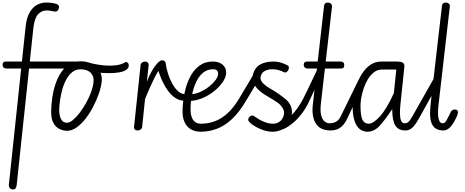

<svg xmlns="http://www.w3.org/2000/svg" viewBox="-39 -1024 3648 1507"><path d="M63 463Q45 463 37 451.2Q29 439.5 30.5 426.5L162 -814Q169.5 -884.5 193.5 -926Q217.5 -967.5 251.5 -985.8Q285.5 -1004 322.5 -1004Q344.5 -1004 365.2 -1001.5Q386 -999 406 -992.5Q414.5 -990 421 -980.5Q427.5 -971 421 -954Q414.5 -936 401 -934.2Q387.5 -932.5 379 -935Q366.5 -938.5 353.5 -940.2Q340.5 -942 327.5 -942Q286.5 -942 258.8 -910.8Q231 -879.5 222.5 -801L92 428Q90.5 441 84.8 452Q79 463 63 463ZM16.5 -486Q-3.5 -486 -11.2 -494.2Q-19 -502.5 -19 -515Q-19 -527 -13.2 -534Q-7.5 -541 11.5 -541H612Q632.5 -541 639.5 -533.8Q646.5 -526.5 646.5 -515Q646.5 -508.5 645.5 -503Q644.5 -497.5 641.2 -493.8Q638 -490 632 -488Q626 -486 616 -486Z M487.5 2.5Q456.5 2.5 427.5 -11.8Q398.5 -26 380.2 -58.8Q362 -91.5 362.5 -147Q363 -198.5 370.8 -253.8Q378.5 -309 395.2 -360.5Q412 -412 439 -453.2Q466 -494.5 504.2 -518.8Q542.5 -543 593 -543Q645.5 -543 684.5 -521.8Q723.5 -500.5 743.8 -464.8Q764 -429 759.5 -384.5Q755 -342.5 737.5 -291.2Q720 -240 693.2 -188.2Q666.5 -136.5 633 -93.2Q599.5 -50 562.2 -23.8Q525 2.5 487.5 2.5ZM487.5 -60.5Q506.5 -60.5 531.8 -80.8Q557 -101 583.8 -135.2Q610.5 -169.5 634.2 -211.5Q658 -253.5 674.5 -297.2Q691 -341 695 -380Q700.5 -423.5 673.8 -451.8Q647 -480 593 -480Q556.5 -480 529.2 -458.8Q502 -437.5 482.5 -402.5Q463 -367.5 451 -325.2Q439 -283 432.8 -240.5Q426.5 -198 425.5 -162.5Q425 -139.5 430.2 -116Q435.5 -92.5 449.2 -76.5Q463 -60.5 487.5 -60.5ZM660.5 -532Q681 -525.5 728.2 -517Q775.5 -508.5 826 -508.5Q858 -509 887.5 -514.2Q917 -519.5 938.5 -533Q947 -538 954.5 -537Q963.5 -535 968.5 -525Q973.5 -515 971 -503Q970 -496.5 966 -490.2Q962 -484 955 -478.5Q933.5 -462 895.5 -455.8Q857.5 -449.5 816 -450Q764.5 -450 719.2 -456Q674 -462 658.5 -467Q643 -472.5 637.2 -485Q631.5 -497.5 633 -509.5Q635 -521 642.2 -528.2Q649.5 -535.5 660.5 -532Z M1226.5 -489.5Q1218.5 -489.5 1204.2 -467.5Q1190 -445.5 1172 -409.8Q1154 -374 1135 -331.2Q1116 -288.5 1099.5 -247L1076.5 -26.5Q1075.5 -15 1064.8 -7.5Q1054 0 1041 0Q1027.5 0 1019.5 -7.2Q1011.5 -14.5 1013 -27L1064.5 -514Q1065.5 -525.5 1076.5 -533.2Q1087.5 -541 1100 -541Q1112.5 -541 1120.8 -533Q1129 -525 1127.5 -510.5L1113.5 -382Q1145 -462.5 1178.8 -506.8Q1212.5 -551 1232 -551Q1245 -551 1252.2 -544.8Q1259.5 -538.5 1261.2 -529.5Q1263 -520.5 1259.8 -511.2Q1256.5 -502 1248 -495.8Q1239.5 -489.5 1226.5 -489.5ZM1404 -234Q1384 -234 1366.2 -240.8Q1348.5 -247.5 1332.5 -258.5Q1302.5 -279.5 1279.5 -311.5Q1256.5 -343.5 1240.2 -377.2Q1224 -411 1214.5 -437.8Q1205 -464.5 1202 -474.5Q1200 -481.5 1202.5 -489.8Q1205 -498 1210 -506Q1218.5 -518.5 1230.5 -527.2Q1242.5 -536 1251 -536.5Q1260.5 -536.5 1262 -525.5Q1265.5 -493 1278.8 -449.5Q1292 -406 1313.8 -366.5Q1335.5 -327 1363 -304.5Q1387 -285.5 1411.5 -285.5Q1417.5 -285.5 1420.2 -278Q1423 -270.5 1422 -260.5Q1421.5 -251 1417 -242.5Q1412.5 -234 1404 -234Z M1534 10Q1506.5 10 1480.8 1Q1455 -8 1434.8 -28.2Q1414.5 -48.5 1403.2 -82Q1392 -115.5 1394 -164.5Q1396.5 -232.5 1410.8 -299.2Q1425 -366 1453.2 -420.8Q1481.5 -475.5 1525.8 -508.2Q1570 -541 1632 -541Q1664 -541 1688.5 -529Q1713 -517 1725.8 -495.5Q1738.5 -474 1735.5 -444.5Q1732.5 -414 1708.5 -379Q1684.5 -344 1646 -312Q1607.5 -280 1559.5 -258Q1511.5 -236 1460 -232Q1457.5 -211.5 1457 -191Q1456.5 -170.5 1457 -151Q1458 -127 1465.8 -104.5Q1473.5 -82 1491.2 -67.5Q1509 -53 1539 -53ZM1469.5 -285Q1507 -289.5 1542.5 -306.8Q1578 -324 1606.5 -347.8Q1635 -371.5 1652.8 -395.5Q1670.5 -419.5 1672.5 -437.5Q1675 -457.5 1666.2 -469Q1657.5 -480.5 1633.5 -480.5Q1588.5 -480.5 1556 -454.2Q1523.5 -428 1502.2 -383.8Q1481 -339.5 1469.5 -285ZM1539 -53Q1592.5 -53 1644.2 -71.2Q1696 -89.5 1745.8 -134Q1795.5 -178.5 1842 -257L1973.5 -478.5Q1976 -482.5 1978 -482.5Q1981.5 -482.5 1983.2 -471.5Q1985 -460.5 1985.5 -444.8Q1986 -429 1984.5 -413.5Q1984 -401 1981.8 -390.2Q1979.5 -379.5 1977 -375L1891 -231Q1837.5 -141 1780.5 -88.2Q1723.5 -35.5 1662.2 -12.8Q1601 10 1534 10Q1522 10 1516.2 1.2Q1510.5 -7.5 1510.5 -18.5Q1510.5 -31 1517.8 -42Q1525 -53 1539 -53Z M2100.5 10Q2068.5 10 2037.2 0.5Q2006 -9 1980.5 -22.5Q1955 -36 1940 -47Q1920.5 -61.5 1912.8 -73.5Q1905 -85.5 1914 -99.5Q1921.5 -110 1928.8 -114.2Q1936 -118.5 1944.2 -117Q1952.5 -115.5 1962 -108Q1974 -99 1996.2 -86Q2018.5 -73 2046.8 -63Q2075 -53 2104.5 -53Q2135.5 -53 2158.2 -71.2Q2181 -89.5 2189 -122Q2195 -150 2180.5 -174Q2166 -198 2149.5 -211.5Q2136 -222 2115.5 -234.8Q2095 -247.5 2075.2 -259.2Q2055.5 -271 2043.5 -278.5Q2008.5 -299.5 1983.2 -325.5Q1958 -351.5 1948 -381.5Q1938 -411.5 1947.5 -444Q1962 -494.5 2003.5 -517.8Q2045 -541 2107 -541Q2130.5 -541 2157.2 -534.8Q2184 -528.5 2217.5 -511.5Q2227.5 -506.5 2228.2 -496Q2229 -485.5 2224.5 -475.5Q2219.5 -465 2210.2 -458.5Q2201 -452 2191 -457Q2170 -467.5 2146.8 -474Q2123.5 -480.5 2097 -480.5Q2066.5 -480.5 2041 -467.8Q2015.5 -455 2008 -428.5Q2000 -402 2019.2 -378Q2038.5 -354 2084 -327.5Q2114 -310.5 2145 -289.2Q2176 -268 2205 -243.5Q2227 -226 2242.5 -193.5Q2258 -161 2249.5 -114Q2244 -76.5 2222.2 -48.5Q2200.5 -20.5 2168.8 -5.2Q2137 10 2100.5 10ZM2106.5 9.5Q2105.5 9.5 2107.5 6.5Q2113 0.5 2132.2 -16Q2151.5 -32.5 2177 -54Q2202.5 -75.5 2226 -97.5Q2253 -122.5 2274.8 -148.2Q2296.5 -174 2317.5 -208Q2338.5 -242 2362 -291.5L2462.5 -502Q2464 -505.5 2466 -505.5Q2469 -505.5 2471.5 -497.2Q2474 -489 2475 -475.8Q2476 -462.5 2475 -446.5Q2474.5 -432 2471.2 -416.5Q2468 -401 2462 -388L2388.5 -231Q2362 -174 2330.2 -132.8Q2298.5 -91.5 2266 -63.5Q2219 -23 2175.8 -6.8Q2132.5 9.5 2106.5 9.5Z M2533.5 -1004Q2548 -1004 2558.2 -995.2Q2568.5 -986.5 2566.5 -969L2479 -205Q2471 -134 2490.2 -95.2Q2509.5 -56.5 2549.5 -56.5L2556 0Q2496 0 2463.5 -28Q2431 -56 2420.5 -100.8Q2410 -145.5 2415.5 -195L2504.5 -978Q2506 -992 2514.2 -998Q2522.5 -1004 2533.5 -1004ZM2549.5 -56.5Q2575.5 -56.5 2597.8 -68Q2620 -79.5 2637 -114L2772.5 -391Q2778.5 -404 2782.5 -405Q2786 -406 2786 -394.5Q2786 -383 2783.5 -364Q2781 -345 2776.5 -323Q2771 -295.5 2764 -269Q2757 -242.5 2751 -230L2687 -95Q2669.5 -57.5 2648.8 -37Q2628 -16.5 2605 -8.2Q2582 0 2556 0Q2537.5 0 2529.2 -9Q2521 -18 2521 -29Q2521.5 -39.5 2528.8 -48Q2536 -56.5 2549.5 -56.5ZM2382 -486Q2361 -486 2353 -494.2Q2345 -502.5 2345 -515Q2345 -527 2350.8 -534Q2356.5 -541 2376.5 -541H2628.5Q2649 -541 2656 -533.8Q2663 -526.5 2663 -515Q2663 -501 2658 -493.5Q2653 -486 2634 -486Z M2843.5 10Q2822.5 10 2802 0.2Q2781.5 -9.5 2765 -32Q2748.5 -54.5 2738.8 -92.8Q2729 -131 2729 -187.5Q2729 -228.5 2738 -276.5Q2747 -324.5 2765 -371.2Q2783 -418 2810 -456.5Q2837 -495 2872.8 -518Q2908.5 -541 2953.5 -541H3068Q3088.5 -541 3104.2 -538.5Q3120 -536 3128.5 -526.5Q3137 -517 3134.5 -496.5L3104 -205Q3100 -165 3100.2 -131.2Q3100.5 -97.5 3109 -77Q3117.5 -56.5 3137 -56.5Q3148.5 -56.5 3154.5 -47Q3160.5 -37.5 3161 -26.5Q3162 -16.5 3157.5 -8.2Q3153 0 3143.5 0Q3088.5 0 3064 -38.5Q3039.5 -77 3039.5 -167.5Q2983.5 -83 2940.8 -36.5Q2898 10 2843.5 10ZM2855.5 -53Q2890 -53 2942.2 -109.5Q2994.5 -166 3052.5 -293L3071.5 -478H2958.5Q2924.5 -478 2897.5 -457.8Q2870.5 -437.5 2850.2 -404.8Q2830 -372 2816.8 -334Q2803.5 -296 2797 -259.2Q2790.5 -222.5 2790.5 -195Q2790.5 -116.5 2805.5 -84.8Q2820.5 -53 2855.5 -53ZM3137 -56.5Q3154 -56.5 3166.8 -67.5Q3179.5 -78.5 3199.5 -114L3396 -461Q3403 -473 3405.5 -473Q3410.5 -473.5 3416.5 -460.5Q3422.5 -447.5 3421.5 -425Q3421 -406.5 3417.8 -399Q3414.5 -391.5 3412 -386.5L3249.5 -95Q3220 -42 3196.5 -21Q3173 0 3143.5 0Q3130 0 3123.5 -8.8Q3117 -17.5 3116.5 -28.5Q3116 -39 3121.5 -47.8Q3127 -56.5 3137 -56.5Z M3436.5 -56.5Q3448.5 -56.5 3454.8 -46.2Q3461 -36 3461 -24.5Q3461 -15 3456.5 -7.5Q3452 0 3443 0Q3399 0 3375.5 -19.2Q3352 -38.5 3343.8 -71Q3335.5 -103.5 3336.8 -143.8Q3338 -184 3343 -226.5L3430 -978Q3432 -992.5 3440 -998.2Q3448 -1004 3459 -1004Q3473.5 -1004 3483.5 -995.8Q3493.5 -987.5 3491.5 -972L3403.5 -206Q3401.5 -190.5 3399.8 -165.5Q3398 -140.5 3399.8 -115.5Q3401.5 -90.5 3410 -73.5Q3418.5 -56.5 3436.5 -56.5ZM3436.5 -56.5Q3446.5 -56.5 3453.8 -63.5Q3461 -70.5 3468 -83.5Q3475 -96.5 3483.5 -113.5L3501.5 -149.5Q3504 -154 3511.5 -159.2Q3519 -164.5 3530.5 -164.5Q3550.5 -164.5 3554.5 -150.5Q3558 -138 3549 -116.5Q3540 -95 3528.5 -74Q3504.5 -31 3483 -15.5Q3461.5 0 3443 0Q3425 0 3416.2 -9.8Q3407.5 -19.5 3408 -30.5Q3408 -40.5 3415.2 -48.5Q3422.5 -56.5 3436.5 -56.5Z"/></svg>

Font: Edu NSW ACT Cursive
Style: Regular
Weight: 400
Designer: Tina and Corey Anderson, Eben Sorkin, Mirko Velimirovic
Foundry: Sorkin Type Co.
Version: Version 2.000